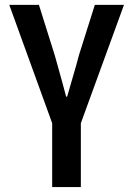

<svg xmlns="http://www.w3.org/2000/svg" viewBox="-20 -758 540 778"><path d="M191.4 0V-258.8L17.6 -738.3H137.7L202.1 -533.2Q241.2 -394.5 248 -366.2H252Q259.8 -394.5 275.9 -448.7Q292 -502.9 299.8 -534.2L364.3 -738.3H482.4L307.6 -258.8V0Z"/></svg>

Font: Gen Shin Gothic Monospace Medium
Style: Regular
Weight: 500
Designer: [Source Han Sans]
Ryoko NISHIZUKA  (kana & ideographs); Paul D. Hunt (Latin, Greek & Cyrillic); Wenlong ZHANG  (bopomofo
Version: Version 1.002.20150607